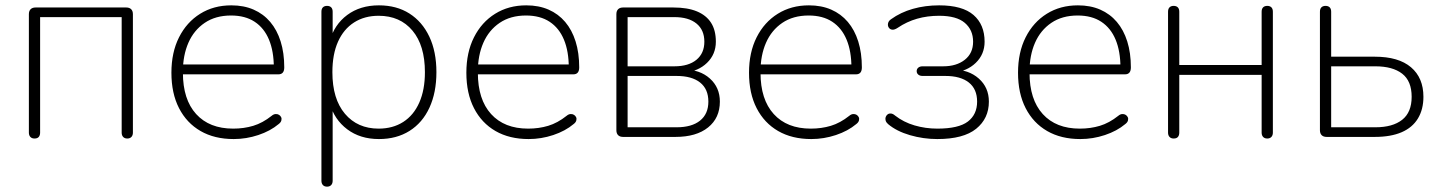

<svg xmlns="http://www.w3.org/2000/svg" viewBox="-20 -512 5391 718"><path d="M109 6Q99 6 93.5 0Q88 -6 88 -16V-459Q88 -471 94.5 -477.5Q101 -484 113 -484H452Q464 -484 470.5 -477.5Q477 -471 477 -459V-16Q477 -6 471.5 0Q466 6 456 6Q446 6 440.5 0Q435 -6 435 -16V-448H130V-16Q130 -6 125 0Q120 6 109 6Z M854 8Q782 8 730 -22Q678 -52 649.5 -107.5Q621 -163 621 -240Q621 -316 649.5 -372.5Q678 -429 728.5 -460.5Q779 -492 845 -492Q892 -492 928.5 -476Q965 -460 990.5 -430Q1016 -400 1029.5 -357Q1043 -314 1043 -260Q1043 -247 1037.5 -240.5Q1032 -234 1021 -234H648V-271H1021L1004 -259Q1004 -320 986 -363.5Q968 -407 932.5 -430.5Q897 -454 844 -454Q786 -454 745.5 -426.5Q705 -399 684.5 -352Q664 -305 664 -245V-240Q664 -140 713.5 -85.5Q763 -31 852 -31Q892 -31 927 -41.5Q962 -52 996 -79Q1003 -85 1010.5 -85.5Q1018 -86 1023.5 -82.5Q1029 -79 1031.5 -73.5Q1034 -68 1032 -61Q1030 -54 1022 -48Q991 -22 946 -7Q901 8 854 8Z M1203 186Q1193 186 1187.5 180Q1182 174 1182 164V-468Q1182 -479 1187.5 -484.5Q1193 -490 1203 -490Q1213 -490 1218.5 -484.5Q1224 -479 1224 -468V-358H1213Q1230 -420 1278.5 -456Q1327 -492 1397 -492Q1463 -492 1511 -461.5Q1559 -431 1585.5 -375Q1612 -319 1612 -242Q1612 -166 1586 -109.5Q1560 -53 1511.5 -22.5Q1463 8 1397 8Q1327 8 1278.5 -28.5Q1230 -65 1213 -126H1224V164Q1224 174 1218.5 180Q1213 186 1203 186ZM1396 -31Q1449 -31 1488 -56Q1527 -81 1548 -128.5Q1569 -176 1569 -242Q1569 -342 1522.5 -397.5Q1476 -453 1396 -453Q1343 -453 1304 -428Q1265 -403 1244 -356Q1223 -309 1223 -242Q1223 -142 1270 -86.5Q1317 -31 1396 -31Z M1957 8Q1885 8 1833 -22Q1781 -52 1752.5 -107.5Q1724 -163 1724 -240Q1724 -316 1752.5 -372.5Q1781 -429 1831.5 -460.5Q1882 -492 1948 -492Q1995 -492 2031.5 -476Q2068 -460 2093.5 -430Q2119 -400 2132.5 -357Q2146 -314 2146 -260Q2146 -247 2140.5 -240.5Q2135 -234 2124 -234H1751V-271H2124L2107 -259Q2107 -320 2089 -363.5Q2071 -407 2035.5 -430.5Q2000 -454 1947 -454Q1889 -454 1848.5 -426.5Q1808 -399 1787.5 -352Q1767 -305 1767 -245V-240Q1767 -140 1816.5 -85.5Q1866 -31 1955 -31Q1995 -31 2030 -41.5Q2065 -52 2099 -79Q2106 -85 2113.5 -85.5Q2121 -86 2126.5 -82.5Q2132 -79 2134.5 -73.5Q2137 -68 2135 -61Q2133 -54 2125 -48Q2094 -22 2049 -7Q2004 8 1957 8Z M2310 0Q2298 0 2291.5 -6.5Q2285 -13 2285 -25V-459Q2285 -471 2291.5 -477.5Q2298 -484 2310 -484H2498Q2551 -484 2586 -469.5Q2621 -455 2639 -427Q2657 -399 2657 -356Q2657 -309 2624 -277Q2591 -245 2538 -240V-252Q2597 -252 2634.5 -218.5Q2672 -185 2672 -132Q2672 -71 2628 -35.5Q2584 0 2506 0ZM2327 -36H2510Q2567 -36 2598 -61Q2629 -86 2629 -132Q2629 -179 2598 -203.5Q2567 -228 2510 -228H2327ZM2327 -264H2502Q2555 -264 2584.5 -288.5Q2614 -313 2614 -356Q2614 -400 2584.5 -424Q2555 -448 2502 -448H2327Z M3014 8Q2942 8 2890 -22Q2838 -52 2809.5 -107.5Q2781 -163 2781 -240Q2781 -316 2809.5 -372.5Q2838 -429 2888.5 -460.5Q2939 -492 3005 -492Q3052 -492 3088.5 -476Q3125 -460 3150.5 -430Q3176 -400 3189.5 -357Q3203 -314 3203 -260Q3203 -247 3197.5 -240.5Q3192 -234 3181 -234H2808V-271H3181L3164 -259Q3164 -320 3146 -363.5Q3128 -407 3092.5 -430.5Q3057 -454 3004 -454Q2946 -454 2905.5 -426.5Q2865 -399 2844.5 -352Q2824 -305 2824 -245V-240Q2824 -140 2873.5 -85.5Q2923 -31 3012 -31Q3052 -31 3087 -41.5Q3122 -52 3156 -79Q3163 -85 3170.5 -85.5Q3178 -86 3183.5 -82.5Q3189 -79 3191.5 -73.5Q3194 -68 3192 -61Q3190 -54 3182 -48Q3151 -22 3106 -7Q3061 8 3014 8Z M3485 8Q3433 8 3383 -6.5Q3333 -21 3301 -48Q3294 -54 3292 -61Q3290 -68 3292 -74Q3294 -80 3299 -84Q3304 -88 3311.5 -87.5Q3319 -87 3327 -80Q3359 -55 3400 -43Q3441 -31 3485 -31Q3565 -31 3599.5 -57.5Q3634 -84 3634 -132Q3634 -179 3603 -203.5Q3572 -228 3515 -228H3430Q3420 -228 3414 -233Q3408 -238 3408 -246Q3408 -254 3414 -259Q3420 -264 3430 -264H3507Q3557 -264 3588 -288.5Q3619 -313 3619 -356Q3619 -400 3588 -426.5Q3557 -453 3492 -453Q3448 -453 3409.5 -442Q3371 -431 3337 -408Q3325 -400 3316.5 -401Q3308 -402 3303.5 -409Q3299 -416 3301 -425Q3303 -434 3312 -440Q3348 -466 3394 -479Q3440 -492 3492 -492Q3579 -492 3620.5 -456Q3662 -420 3662 -356Q3662 -309 3629 -277Q3596 -245 3543 -240V-252Q3602 -252 3640 -218.5Q3678 -185 3678 -132Q3678 -69 3630.5 -30.5Q3583 8 3485 8Z M4020 8Q3948 8 3896 -22Q3844 -52 3815.5 -107.5Q3787 -163 3787 -240Q3787 -316 3815.5 -372.5Q3844 -429 3894.5 -460.5Q3945 -492 4011 -492Q4058 -492 4094.5 -476Q4131 -460 4156.5 -430Q4182 -400 4195.5 -357Q4209 -314 4209 -260Q4209 -247 4203.5 -240.5Q4198 -234 4187 -234H3814V-271H4187L4170 -259Q4170 -320 4152 -363.5Q4134 -407 4098.5 -430.5Q4063 -454 4010 -454Q3952 -454 3911.5 -426.5Q3871 -399 3850.5 -352Q3830 -305 3830 -245V-240Q3830 -140 3879.5 -85.5Q3929 -31 4018 -31Q4058 -31 4093 -41.5Q4128 -52 4162 -79Q4169 -85 4176.5 -85.5Q4184 -86 4189.5 -82.5Q4195 -79 4197.5 -73.5Q4200 -68 4198 -61Q4196 -54 4188 -48Q4157 -22 4112 -7Q4067 8 4020 8Z M4369 6Q4359 6 4353.5 0Q4348 -6 4348 -16V-468Q4348 -479 4353.5 -484.5Q4359 -490 4369 -490Q4379 -490 4384.5 -484.5Q4390 -479 4390 -468V-269H4698V-468Q4698 -479 4703.5 -484.5Q4709 -490 4719 -490Q4729 -490 4734.5 -484.5Q4740 -479 4740 -468V-16Q4740 -6 4734.5 0Q4729 6 4719 6Q4709 6 4703.5 0Q4698 -6 4698 -16V-232H4390V-16Q4390 -6 4385 0Q4380 6 4369 6Z M4941 0Q4929 0 4922.5 -6.5Q4916 -13 4916 -25V-468Q4916 -479 4921.5 -484.5Q4927 -490 4937 -490Q4947 -490 4952.5 -484.5Q4958 -479 4958 -468V-300H5121Q5210 -300 5256.5 -260.5Q5303 -221 5303 -150Q5303 -103 5282.5 -69Q5262 -35 5221.5 -17.5Q5181 0 5121 0ZM4958 -36H5123Q5188 -36 5223.5 -64Q5259 -92 5259 -150Q5259 -209 5223.5 -236.5Q5188 -264 5123 -264H4958Z"/></svg>

Font: Nunito ExtraLight
Style: Regular
Weight: 200
Designer: Vernon Adams
Foundry: Vernon Adams
Version: Version 3.602;April 4, 2023;FontCreator 14.0.0.2856 64-bit